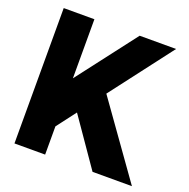

<svg xmlns="http://www.w3.org/2000/svg" viewBox="-140 -906 1056 1074"><g transform="rotate(20 388.0 -369.0)"><path d="M58.6 33.2V-772.5H241.2V-420.9L510.7 -772.5H727.5L446.3 -404.3L757.8 33.2H523.4L328.1 -249L241.2 -134.8V33.2Z"/></g></svg>

Font: GenEi M Gothic v2 Heavy
Style: Regular
Weight: 800
Version: Version 2.0